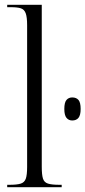

<svg xmlns="http://www.w3.org/2000/svg" viewBox="-20 -780 356 800"><path d="M10 0V-10H19Q51 -10 66.5 -15Q82 -20 87.5 -35.5Q93 -51 93 -84V-675Q93 -709 87 -725Q81 -741 66.5 -745.5Q52 -750 26 -750H10V-760H154V-85Q154 -52 159 -36Q164 -20 180 -15Q196 -10 228 -10H237V0ZM281 -278Q266 -278 257 -289Q248 -300 248 -326Q248 -353 257 -363.5Q266 -374 281 -374Q298 -374 307 -363.5Q316 -353 316 -326Q316 -300 307 -289Q298 -278 281 -278Z"/></svg>

Font: Noto Serif Display Condensed Light
Style: Regular
Weight: 300
Width: 3
Designer: Monotype Design Team
Foundry: Monotype Imaging Inc.
Version: Version 2.009